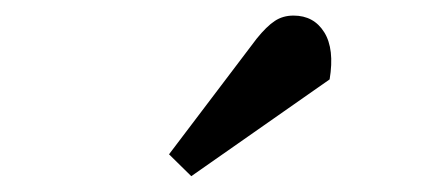

<svg xmlns="http://www.w3.org/2000/svg" viewBox="-20 -805 540 244"><path d="M306.2 -755.9Q318.8 -771.5 329.1 -778.3Q339.4 -785.2 353 -785.2Q378.9 -785.2 392.1 -763.9Q405.3 -742.7 398.9 -704.1L223.1 -581.1L194.8 -608.9Z"/></svg>

Font: Literata Book SemiBold
Style: Italic
Weight: 600
Italic angle: -3°
Designer: Latin by Veronika Burian and Jose Scaglione. Greek by Irene Vlachou. Cyrillic by Vera Evstafieva
Foundry: TypeTogether
Version: Version 1.003;PS 001.003;hotconv 1.0.88;makeotf.lib2.5.64775